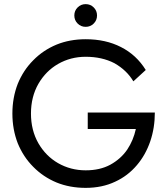

<svg xmlns="http://www.w3.org/2000/svg" viewBox="-20 -900 815 930"><path d="M405 -275V-355H730Q730 -281 708 -216Q685 -149 643 -100Q599 -48 538 -20Q475 10 395 10Q318 10 254 -16Q189 -43 141 -92Q93 -140 66 -206Q40 -273 40 -350Q40 -427 66 -494Q93 -560 141 -608Q189 -657 254 -684Q318 -710 395 -710Q492 -710 566 -672Q641 -634 686 -561L626 -506Q594 -560 534 -594Q474 -625 395 -625Q322 -625 261 -590Q202 -556 166 -494Q130 -431 130 -350Q130 -269 166 -206Q202 -144 261 -110Q322 -75 395 -75Q464 -75 514 -102Q565 -130 596 -175Q626 -220 638 -275ZM356 -786Q340 -802 340 -825Q340 -848 356 -864Q372 -880 395 -880Q418 -880 434 -864Q450 -848 450 -825Q450 -802 434 -786Q418 -770 395 -770Q372 -770 356 -786Z"/></svg>

Font: jost-mod-400
Style: Regular
Weight: 400
Version: Version 3.200; ttfautohint (v0.97) -l 8 -r 50 -G 200 -x 14 -